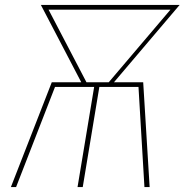

<svg xmlns="http://www.w3.org/2000/svg" viewBox="-20 -755 760 775"><path d="M24 0H45L202 -404H360L293 0H314L381 -404H539L563 0H584L558 -423H440L705 -735H145L308 -423H189ZM329 -423 176 -716H668L419 -423Z"/></svg>

Font: Iosevka Sparkle Thin
Style: Italic
Weight: 100
Italic angle: -9°
Designer: Belleve Invis
Foundry: Belleve Invis
Version: Version 4.5.0; ttfautohint (v1.8.3)